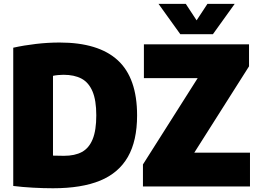

<svg xmlns="http://www.w3.org/2000/svg" viewBox="-20 -971 1344 1000"><path d="M49 -2.5V-722.5Q105 -735 167.2 -742.2Q229.5 -749.5 290 -749.5Q493 -749.5 593.5 -657Q694 -564.5 694 -370Q694 -237.5 646 -153.8Q598 -70 501.5 -30.2Q405 9.5 256 9.5Q206.5 9.5 151.5 6.5Q96.5 3.5 49 -2.5ZM481.5 -370.5Q481.5 -448.5 461.8 -495Q442 -541.5 404.5 -561.5Q367 -581.5 310.5 -581.5Q297.5 -581.5 282 -580Q266.5 -578.5 256 -576V-160.5Q278.5 -159.5 313 -159.5Q370 -159.5 406.8 -179.5Q443.5 -199.5 462.5 -245.8Q481.5 -292 481.5 -370.5ZM992 -176H1282V0H724.5V-114.5L1009.5 -564H729.5V-740H1277V-625.5ZM1060.5 -951H1202.5L1089 -793H919L805.5 -951H947.5L1004 -865Z"/></svg>

Font: Encode Sans SemiCondensed Black
Style: Regular
Weight: 900
Width: 4
Designer: Multiple Designers
Foundry: Impallari Type
Version: Version 2.000